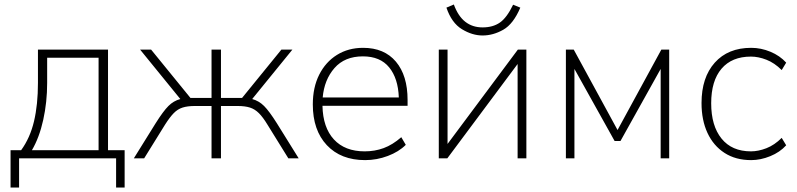

<svg xmlns="http://www.w3.org/2000/svg" viewBox="-20 -705 3549 855"><path d="M27 130V-36H74Q114 -91 131.5 -165Q149 -239 149 -336V-484H461V-36H535V130H497V0H65V130ZM122 -36H419V-448H190V-336Q190 -250 172.5 -171Q155 -92 122 -36Z M576 0 673 -156Q707 -210 730 -233Q753 -256 783 -264L604 -484H653L828 -269H922V-484H964V-269H1058L1233 -484H1282L1103 -264Q1133 -256 1156 -233Q1179 -210 1213 -156L1310 0H1264L1171 -150Q1151 -183 1133 -201Q1115 -219 1093 -226Q1071 -233 1038 -233H964V0H922V-233H848Q815 -233 793 -226Q771 -219 753.5 -201Q736 -183 715 -150L622 0Z M1606 8Q1498 8 1435.5 -58.5Q1373 -125 1373 -240Q1373 -316 1401.5 -372.5Q1430 -429 1480.5 -460.5Q1531 -492 1597 -492Q1691 -492 1743 -430.5Q1795 -369 1795 -260V-234H1416Q1418 -137 1467 -84Q1516 -31 1604 -31Q1649 -31 1688.5 -45.5Q1728 -60 1767 -94L1787 -60Q1756 -29 1707 -10.5Q1658 8 1606 8ZM1596 -454Q1515 -454 1469.5 -402Q1424 -350 1417 -271H1756Q1753 -356 1713 -405Q1673 -454 1596 -454Z M1934 0V-484H1973V-64L2286 -484H2324V0H2285V-420L1972 0ZM2129 -547Q2083 -547 2037 -575Q1991 -603 1968 -671L2001 -685Q2020 -633 2052 -608Q2084 -583 2129 -583Q2175 -583 2206 -604.5Q2237 -626 2265 -684L2297 -671Q2266 -598 2221 -572.5Q2176 -547 2129 -547Z M2500 0V-484H2535L2730 -126L2925 -484H2960V0H2922V-398L2743 -77H2717L2538 -398V0Z M3325 8Q3256 8 3206.5 -24Q3157 -56 3130.5 -113Q3104 -170 3104 -246Q3104 -360 3163 -426Q3222 -492 3325 -492Q3369 -492 3411 -474.5Q3453 -457 3481 -426L3461 -393Q3429 -425 3393 -439Q3357 -453 3324 -453Q3239 -453 3193 -399Q3147 -345 3147 -245Q3147 -145 3193 -88Q3239 -31 3324 -31Q3357 -31 3393 -45Q3429 -59 3461 -91L3481 -58Q3453 -27 3410 -9.5Q3367 8 3325 8Z"/></svg>

Font: Nunito Sans ExtraLight
Style: Regular
Weight: 200
Designer: Vernon Adams
Foundry: Vernon Adams
Version: Version 3.006; ttfautohint (v1.8.3)